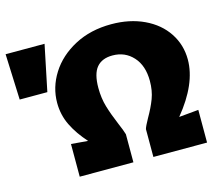

<svg xmlns="http://www.w3.org/2000/svg" viewBox="-130 -793 1068 919"><g transform="rotate(-15 404.5 -333.0)"><path d="M691 -153 788 -162V0H522V-138Q526 -152 545 -186Q571 -231 585.5 -269.5Q600 -308 600 -356Q600 -432 560 -476Q520 -520 458 -520Q406 -520 379.5 -488.5Q353 -457 353 -387Q353 -336 366 -292.5Q379 -249 401 -197Q417 -160 423 -139V0H157V-162L240 -155Q195 -205 169.5 -257Q144 -309 144 -369Q144 -446 187 -514Q230 -582 309 -624Q388 -666 491 -666Q582 -666 653 -632.5Q724 -599 763 -540Q802 -481 802 -408Q802 -288 691 -153ZM-25 -431 -34 -658H159L112 -431Z"/></g></svg>

Font: Ysabeau Heavy
Style: Regular
Weight: 800
Designer: Christian Thalmann (Catharsis Fonts)
Version: Version 0.003